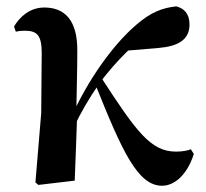

<svg xmlns="http://www.w3.org/2000/svg" viewBox="-20 -572 653 608"><path d="M101.5 13.6 216.6 0C219.6 -72.4 222 -141.2 224.5 -214.9L221.7 -218.7C222.6 -282.8 224.8 -348.7 224.8 -409.8C225.8 -510.1 183.3 -548.2 120.3 -548.2C75.5 -548.2 43.3 -520.1 24.4 -488L30.2 -471.5C39.5 -474.2 49.1 -474.7 58.9 -474.7C98.1 -474.7 112.3 -459.4 112.1 -402.7L110.5 -213.7L92.2 5.6ZM209.1 -159.8C241.1 -226 260.4 -257 292.1 -304.3L296.7 -311.3C351.1 -382.3 403.2 -431.9 455.3 -471.6L370.8 -410.8L483.2 -420.2C545.7 -425.8 580.1 -446.9 580.1 -494.6C580.1 -530.4 561.3 -545.7 538.2 -551.9C495.1 -547 459.8 -535.1 411.2 -493.2C336.1 -428.9 256.9 -315.9 206.9 -203.3L198 -180.8H192.9ZM493.5 16.2C531.8 16.2 572.4 -17.4 593.8 -84.4L584.4 -99.3C574.6 -95.4 558.5 -91.9 537.3 -91.9C457.4 -91.9 412 -154.7 299.7 -327.6L280.7 -307.8C367.8 -89.9 416.7 16.2 493.5 16.2Z"/></svg>

Font: Source Han Serif CN VF
Style: Regular
Weight: 250
Designer: Ryoko NISHIZUKA 西塚涼子 (kana & ideographs); Frank Grießhammer (Latin, Greek & Cyrillic); Wenlong ZHANG 张文龙 (bopomofo); San
Foundry: Adobe
Version: Version 2.002;hotconv 1.1.0;makeotfexe 2.6.0